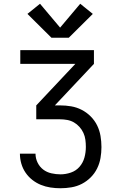

<svg xmlns="http://www.w3.org/2000/svg" viewBox="-20 -787 640 1022"><path d="M302 215Q275 215 248.5 211Q222 207 197.5 197Q173 187 152 170.5Q131 154 116 132Q101 110 93.5 84Q86 58 86 31H169Q169 56 180 78.5Q191 101 210 115.5Q229 130 253.5 135.5Q278 141 302 141Q330 141 357.5 131.5Q385 122 403.5 100.5Q422 79 429.5 51.5Q437 24 437 -5Q437 -24 434.5 -43Q432 -62 424 -79.5Q416 -97 403 -111.5Q390 -126 373.5 -135.5Q357 -145 338 -148.5Q319 -152 300 -152H173V-226L381 -447H88V-520H480V-447L272 -226H300Q330 -226 359 -221Q388 -216 414.5 -202.5Q441 -189 462.5 -167.5Q484 -146 497 -119.5Q510 -93 515 -63.5Q520 -34 520 -4Q520 25 515 54Q510 83 497 109.5Q484 136 463 157Q442 178 416 191.5Q390 205 360.5 210Q331 215 302 215ZM346 -586H254L126 -713L193 -767L300 -640L407 -767L474 -713Z"/></svg>

Font: Iosevka Meiseki Sans
Style: Regular
Weight: 400
Monospace: yes
Designer: Belleve Invis
Foundry: Belleve Invis
Version: Version 11.2.6; ttfautohint (v1.8.4)